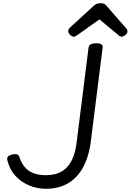

<svg xmlns="http://www.w3.org/2000/svg" viewBox="-20 -1160 816 1199"><path d="M268 19Q213 19 163 -1.5Q113 -22 76.5 -61.5Q40 -101 26 -159Q22 -174 29.5 -182Q37 -190 55 -195Q71 -199 83.5 -197Q96 -195 101 -179Q113 -143 134 -117.5Q155 -92 187.5 -79Q220 -66 268 -66Q296 -66 321.5 -72Q347 -78 369 -91.5Q391 -105 409 -128.5Q427 -152 439.5 -186Q452 -220 458 -267L533 -863Q535 -877 547 -883.5Q559 -890 580 -890Q602 -890 612.5 -883.5Q623 -877 621 -863L546 -267Q537 -207 519.5 -160.5Q502 -114 476.5 -80Q451 -46 418.5 -24Q386 -2 348 8.5Q310 19 268 19ZM439 -931Q429 -931 417.5 -943Q406 -955 406 -965Q406 -971 408 -975.5Q410 -980 414 -985L559 -1118Q569 -1128 580 -1134Q591 -1140 608 -1140Q625 -1140 634.5 -1133.5Q644 -1127 651 -1117L769 -982Q774 -976 775 -971.5Q776 -967 776 -963Q776 -952 763 -941.5Q750 -931 741 -931Q732 -931 726 -935Q720 -939 713 -946L601 -1039L466 -943Q459 -938 452.5 -934.5Q446 -931 439 -931Z"/></svg>

Font: Playwrite GB J
Style: Italic
Weight: 400
Italic angle: -7.01216°
Designer: Veronika Burian, José Scaglione
Foundry: TypeTogether
Version: Version 1.002